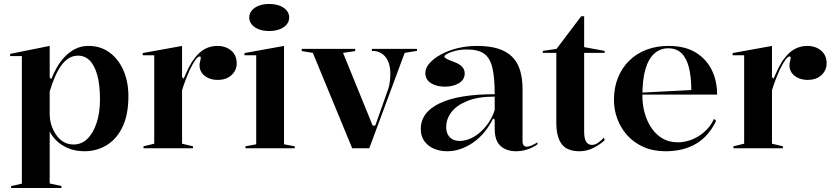

<svg xmlns="http://www.w3.org/2000/svg" viewBox="-20 -746 4187 966"><path d="M36 200V190L90 178V-464H31V-475L230 -515V-356L238 -348Q249 -376 265.5 -405.5Q282 -435 305 -459.5Q328 -484 358 -499.5Q388 -515 425 -515Q486 -515 531 -482Q576 -449 601 -392Q626 -335 626 -262Q626 -169 596.5 -107.5Q567 -46 516.5 -15.5Q466 15 405 15Q358 15 321.5 -1Q285 -17 262.5 -40Q240 -63 230 -85V177L289 190V200ZM350 -19Q391 -19 420.5 -48.5Q450 -78 466.5 -129Q483 -180 483 -245Q483 -319 469.5 -368Q456 -417 431.5 -441.5Q407 -466 373 -466Q347 -466 326 -453Q305 -440 287.5 -415.5Q270 -391 256 -358.5Q242 -326 230 -286V-172Q230 -144 238.5 -117Q247 -90 262.5 -67.5Q278 -45 300 -32Q322 -19 350 -19Z M702 0V-10L756 -23V-468H698V-479L896 -515V-358L904 -350Q918 -383 931.5 -409.5Q945 -436 959 -453Q983 -485 1011.5 -500Q1040 -515 1075 -515Q1099 -515 1121 -505.5Q1143 -496 1157 -476.5Q1171 -457 1171 -427Q1171 -404 1159 -385Q1147 -366 1126 -355Q1105 -344 1075 -344Q1049 -344 1028 -353.5Q1007 -363 995.5 -379.5Q984 -396 984 -417Q984 -425 985.5 -431.5Q987 -438 988.5 -444Q990 -450 990 -455Q990 -462 985 -462Q976 -462 963.5 -445Q951 -428 934 -393Q925 -373 915 -347Q905 -321 896 -292V-23L951 -10V0Z M1334 -590Q1305 -590 1282.5 -598.5Q1260 -607 1247 -622.5Q1234 -638 1234 -658Q1234 -678 1247 -693.5Q1260 -709 1282.5 -717.5Q1305 -726 1334 -726Q1364 -726 1386.5 -717.5Q1409 -709 1422 -693.5Q1435 -678 1435 -658Q1435 -638 1422 -622.5Q1409 -607 1386.5 -598.5Q1364 -590 1334 -590ZM1215 0V-10L1269 -20V-468H1210V-479L1409 -515V-20L1463 -10V0Z M1752 0 1554 -480 1498 -489V-500H1767V-489L1706 -480L1855 -114H1868L1932 -295Q1938 -311 1941 -332.5Q1944 -354 1944 -378Q1944 -397 1939.5 -416.5Q1935 -436 1924.5 -452.5Q1914 -469 1896 -479.5Q1878 -490 1851 -490V-500H2078V-490L2016 -480L1838 0Z M2380 -515Q2440 -515 2483.5 -502Q2527 -489 2555 -462Q2583 -435 2596 -394Q2609 -353 2609 -298V-34Q2609 -22 2614.5 -15Q2620 -8 2630 -8Q2640 -8 2654.5 -14Q2669 -20 2684 -30V-20Q2671 -10 2653.5 -2Q2636 6 2616.5 10.5Q2597 15 2578 15Q2528 15 2498.5 -11.5Q2469 -38 2469 -98Q2469 -114 2469 -121.5Q2469 -129 2469 -133.5Q2469 -138 2469 -144L2461 -150Q2442 -111 2416.5 -80.5Q2391 -50 2360 -28.5Q2329 -7 2296 4Q2263 15 2230 15Q2193 15 2163 2Q2133 -11 2115 -36Q2097 -61 2097 -97Q2097 -181 2192.5 -226.5Q2288 -272 2469 -272Q2469 -357 2457 -406Q2445 -455 2415.5 -476Q2386 -497 2331 -497Q2298 -497 2272 -490.5Q2246 -484 2231 -476Q2216 -468 2216 -461Q2216 -456 2227 -450Q2238 -444 2265 -434Q2318 -415 2318 -377Q2318 -345 2289 -327.5Q2260 -310 2218 -310Q2177 -310 2148.5 -327.5Q2120 -345 2120 -379Q2120 -404 2141 -428Q2162 -452 2198.5 -472Q2235 -492 2282 -503.5Q2329 -515 2380 -515ZM2469 -260Q2385 -260 2331 -238Q2277 -216 2251 -181.5Q2225 -147 2225 -107Q2225 -83 2234 -67.5Q2243 -52 2258 -44.5Q2273 -37 2293 -37Q2315 -37 2339.5 -46Q2364 -55 2388 -74Q2412 -93 2433.5 -122Q2455 -151 2469 -192Z M2896 15Q2833 15 2806 -21Q2779 -57 2779 -129V-480H2711V-490L2780 -500L2904 -664H2919V-509L3022 -490V-480H2919V-83Q2919 -48 2929.5 -32.5Q2940 -17 2958 -17Q2974 -17 2989 -27.5Q3004 -38 3019 -54L3022 -40Q3011 -30 2996.5 -20Q2982 -10 2966 -2Q2950 6 2932.5 10.5Q2915 15 2896 15Z M3343 -515Q3426 -515 3480 -482Q3534 -449 3561 -394Q3588 -339 3588 -270H3209V-280L3458 -293Q3458 -360 3446 -407Q3434 -454 3408.5 -478.5Q3383 -503 3342 -503Q3302 -503 3272.5 -477Q3243 -451 3227.5 -398.5Q3212 -346 3212 -264Q3212 -219 3223.5 -177.5Q3235 -136 3257.5 -102.5Q3280 -69 3313 -49.5Q3346 -30 3390 -30Q3417 -30 3444 -38Q3471 -46 3495 -61Q3519 -76 3539 -97.5Q3559 -119 3572 -148L3583 -138Q3560 -91 3530.5 -61Q3501 -31 3467 -14.5Q3433 2 3398 8.5Q3363 15 3329 15Q3267 15 3219 -6Q3171 -27 3137.5 -63.5Q3104 -100 3086.5 -146.5Q3069 -193 3069 -243Q3069 -306 3089.5 -356Q3110 -406 3146.5 -441.5Q3183 -477 3233 -496Q3283 -515 3343 -515Z M3670 0V-10L3724 -23V-468H3666V-479L3864 -515V-358L3872 -350Q3886 -383 3899.5 -409.5Q3913 -436 3927 -453Q3951 -485 3979.5 -500Q4008 -515 4043 -515Q4067 -515 4089 -505.5Q4111 -496 4125 -476.5Q4139 -457 4139 -427Q4139 -404 4127 -385Q4115 -366 4094 -355Q4073 -344 4043 -344Q4017 -344 3996 -353.5Q3975 -363 3963.5 -379.5Q3952 -396 3952 -417Q3952 -425 3953.5 -431.5Q3955 -438 3956.5 -444Q3958 -450 3958 -455Q3958 -462 3953 -462Q3944 -462 3931.5 -445Q3919 -428 3902 -393Q3893 -373 3883 -347Q3873 -321 3864 -292V-23L3919 -10V0Z"/></svg>

Font: Kalnia Medium
Style: Regular
Weight: 500
Designer: Frida Medrano
Foundry: Frida Medrano
Version: Version 1.105